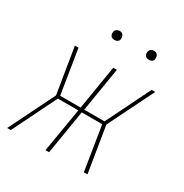

<svg xmlns="http://www.w3.org/2000/svg" viewBox="-164 -837 928 967"><g transform="rotate(30 300.0 -353.5)"><path d="M10 0 141 -265 98 -530H119L160 -274H279L321 -530H342L300 -274H418L544 -530H565L434 -265L477 0H456L415 -256H296L254 0H233L276 -256H157L31 0ZM456 -654Q450 -654 444 -656Q438 -658 434.5 -663Q431 -668 430 -674Q429 -680 430 -686Q431 -691 433.5 -695Q436 -699 439.5 -701.5Q443 -704 447.5 -705.5Q452 -707 456 -707Q463 -707 468.5 -704.5Q474 -702 477.5 -697Q481 -692 482 -686Q483 -680 482 -674Q482 -669 479.5 -665Q477 -661 473 -658.5Q469 -656 465 -655Q461 -654 456 -654ZM256 -654Q250 -654 244 -656Q238 -658 234.5 -663Q231 -668 230 -674Q229 -680 230 -686Q231 -691 233.5 -695Q236 -699 239.5 -701.5Q243 -704 247.5 -705.5Q252 -707 256 -707Q263 -707 268.5 -704.5Q274 -702 277.5 -697Q281 -692 282 -686Q283 -680 282 -674Q282 -669 279.5 -665Q277 -661 273 -658.5Q269 -656 265 -655Q261 -654 256 -654Z"/></g></svg>

Font: Iosevka Curly Thin Extended
Style: Italic
Weight: 100
Width: 7
Italic angle: -9°
Monospace: yes
Designer: Belleve Invis
Foundry: Belleve Invis
Version: Version 11.1.0; ttfautohint (v1.8.3)